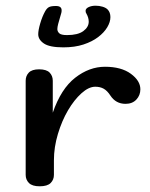

<svg xmlns="http://www.w3.org/2000/svg" viewBox="-20 -641 527 673"><path d="M165 -246Q194 -330 243.5 -368.5Q293 -407 348 -407Q405 -407 438.5 -382.5Q472 -358 472 -328Q472 -307 458 -292Q444 -277 420 -277Q386 -277 367 -306Q356 -323 343.5 -330Q331 -337 314 -337Q291 -337 265.5 -314Q240 -291 218.5 -254.5Q197 -218 183 -171.5Q169 -125 169 -79V-28Q169 -11 157.5 0.5Q146 12 119 12Q93 12 81.5 0.5Q70 -11 70 -28V-358Q70 -375 81 -386.5Q92 -398 117 -398Q143 -398 154 -386.5Q165 -375 165 -358ZM176 -620Q196 -620 196 -605Q196 -599 195 -596Q187 -569 184 -557.5Q181 -546 181 -539Q181 -531 187.5 -524.5Q194 -518 215 -518Q253 -518 272 -532Q291 -546 291 -565Q291 -579 283 -593Q280 -597 280 -603Q280 -611 290.5 -616Q301 -621 315 -621Q328 -621 339.5 -617.5Q351 -614 357 -608Q367 -598 367 -581Q367 -564 356 -545.5Q345 -527 324 -511Q303 -495 272.5 -485Q242 -475 202 -475Q154 -475 134 -488.5Q114 -502 114 -521Q114 -535 121 -559Q128 -583 138 -601Q144 -612 151.5 -616Q159 -620 176 -620Z"/></svg>

Font: Sofadi One
Style: Regular
Weight: 400
Designer: Botjo Nikoltchev
Foundry: Botjo Nikoltchev
Version: Version 1.002